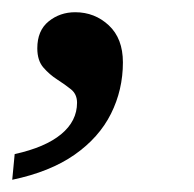

<svg xmlns="http://www.w3.org/2000/svg" viewBox="-48 -148 318 314"><path d="M-28 146 -24 104Q26 93 52 71.5Q78 50 78 20Q78 6 68 -2Q58 -10 45.5 -18Q33 -26 23 -37.5Q13 -49 13 -69Q13 -98 31.5 -113Q50 -128 75 -128Q107 -128 130 -106.5Q153 -85 153 -46Q153 -1 133.5 38Q114 77 74 105Q34 133 -28 146Z"/></svg>

Font: NotoSerifTamilSlanted
Style: Italic
Weight: 400
Italic angle: -12°
Designer: Indian Type Foundry, Tom Grace, and the Monotype Design Team
Foundry: Monotype Imaging Inc.
Version: Version 2.001